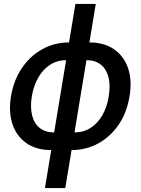

<svg xmlns="http://www.w3.org/2000/svg" viewBox="-20 -748 712 972"><path d="M239.3 11.7Q165 11.7 114.7 -22.7Q64.5 -57.1 43.5 -118.4Q22.5 -179.7 35.6 -259.8Q48.8 -340.8 90.1 -402.3Q131.3 -463.9 193.4 -498.5Q255.4 -533.2 329.6 -533.2H432.6Q507.3 -533.2 557.4 -498.5Q607.4 -463.9 628.4 -402.6Q649.4 -341.3 635.7 -260.3Q623 -179.7 581.8 -118.4Q540.5 -57.1 478.8 -22.7Q417 11.7 342.3 11.7ZM254.4 -77.6H357.4Q402.8 -77.6 438.7 -100.6Q474.6 -123.5 498.3 -164.8Q522 -206.1 530.3 -259.8Q539.6 -314.9 529.5 -356Q519.5 -397 491.2 -420.2Q462.9 -443.4 417.5 -443.4H314.5Q269.5 -443.4 233.6 -420.2Q197.8 -397 174.1 -356Q150.4 -314.9 141.1 -260.3Q132.3 -206.1 142.3 -164.8Q152.3 -123.5 180.7 -100.6Q209 -77.6 254.4 -77.6ZM207.5 204.1 361.8 -728H464.8L310.5 204.1Z"/></svg>

Font: Inter 28pt Medium
Style: Italic
Weight: 500
Italic angle: -9.3988°
Designer: Rasmus Andersson
Foundry: rsms
Version: Version 4.001;git-66647c0bb